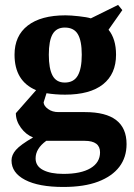

<svg xmlns="http://www.w3.org/2000/svg" viewBox="-20 -533 540 774"><path d="M125.5 -169.4Q38.6 -206.1 38.6 -312.5Q38.6 -388.7 91.8 -429.9Q145 -471.2 244.1 -471.2Q265.1 -471.2 298.1 -467.5Q331.1 -463.9 346.2 -459L456.1 -513.2L473.1 -492.2L417.5 -413.1Q447.8 -376 447.8 -312.5Q447.8 -234.9 395.3 -193.1Q342.8 -151.4 242.2 -151.4Q203.6 -151.4 167.5 -157.2L155.8 -120.1Q156.7 -106 173.8 -93.5Q190.9 -81.1 215.8 -81.1H322.8Q490.2 -81.1 490.2 47.9Q490.2 101.1 461.2 139.4Q432.1 177.7 375.7 199.2Q319.3 220.7 235.4 220.7Q135.7 220.7 81.1 192.1Q26.4 163.6 26.4 113.8Q26.4 91.8 44.2 71.3Q62 50.8 113.3 21Q84.5 9.8 64.2 -18.1Q43.9 -45.9 43.9 -76.7ZM383.3 81.1Q383.3 34.7 321.3 34.7H166.5Q123.5 65.9 123.5 105.5Q123.5 136.7 153.6 152.3Q183.6 168 235.8 168Q306.6 168 345 145Q383.3 122.1 383.3 81.1ZM241.2 -200.2Q277.3 -200.2 293.5 -228.3Q309.6 -256.3 309.6 -312.5Q309.6 -368.7 293.7 -395.3Q277.8 -421.9 241.2 -421.9Q207.5 -421.9 192.1 -395.3Q176.8 -368.7 176.8 -312.5Q176.8 -256.3 191.9 -228.3Q207 -200.2 241.2 -200.2Z"/></svg>

Font: Liberation Serif
Style: Bold
Weight: 700
Designer: Steve Matteson
Foundry: Ascender Corporation
Version: Version 2.1.5